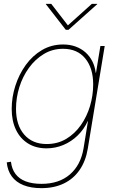

<svg xmlns="http://www.w3.org/2000/svg" viewBox="-20 -769 602 1001"><path d="M195.8 211.9Q141.6 211.9 102.8 196.5Q64 181.2 41.7 151.1Q19.5 121.1 15.1 77.6L37.1 74.2Q41.5 112.3 60.8 137.9Q80.1 163.6 114 176.5Q147.9 189.5 196.3 189.5Q287.6 189.5 344.2 140.6Q400.9 91.8 415.5 4.9L438.5 -136.7H437Q417.5 -94.2 384.5 -62.3Q351.6 -30.3 309.8 -12.9Q268.1 4.4 222.7 4.4Q167 4.4 126.2 -21Q85.4 -46.4 63.2 -92.5Q41 -138.7 41 -201.2Q41 -262.2 60.1 -321.8Q79.1 -381.3 114.3 -430.2Q149.4 -479 199 -508.1Q248.5 -537.1 309.1 -537.1Q345.2 -537.1 374.8 -526.1Q404.3 -515.1 426.3 -495.4Q448.2 -475.6 461.7 -448.7Q475.1 -421.9 479 -389.6H480.5L503.4 -529.3H525.9L437.5 6.8Q426.8 71.3 394.8 117.4Q362.8 163.6 312.5 187.7Q262.2 211.9 195.8 211.9ZM223.1 -18.1Q280.3 -18.1 325.2 -44.9Q370.1 -71.8 401.6 -116.7Q433.1 -161.6 449.5 -216.8Q465.8 -272 465.8 -329.1Q465.8 -413.6 424.6 -464.1Q383.3 -514.6 308.6 -514.6Q253.9 -514.6 208.7 -487.5Q163.6 -460.4 130.9 -415.3Q98.1 -370.1 80.8 -314.5Q63.5 -258.8 63.5 -201.7Q63.5 -116.7 106.2 -67.4Q148.9 -18.1 223.1 -18.1ZM247.1 -749 334 -636.7 459 -749H487.3L486.8 -747.1L337.4 -613.8H322.8L219.2 -747.1V-749Z"/></svg>

Font: Inter 24pt Thin
Style: Italic
Weight: 250
Italic angle: -9.3988°
Version: Version 4.001;git-66647c0bb